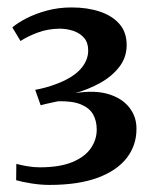

<svg xmlns="http://www.w3.org/2000/svg" viewBox="-20 -924 420 529"><path d="M116.5 -414.5Q91.5 -414.5 65.5 -418.8Q39.5 -423 24.5 -427.5L25 -472.5Q38 -469 55.2 -466Q72.5 -463 89.5 -463Q144 -463 178.8 -477.2Q213.5 -491.5 230 -515.2Q246.5 -539 246.5 -567Q246.5 -591 236.5 -608.8Q226.5 -626.5 203.2 -636.2Q180 -646 140 -645Q135.5 -644 126 -642Q116.5 -640 107 -637.8Q97.5 -635.5 92 -634L77 -676.5Q91 -679 105.8 -683Q120.5 -687 133.5 -692Q178.5 -708.5 200.8 -732.5Q223 -756.5 223 -785Q223 -806.5 211.8 -819.5Q200.5 -832.5 182.5 -838.8Q164.5 -845 143.5 -845Q111 -844.5 83.2 -834Q55.5 -823.5 36.5 -811L14 -848.5Q28.5 -861 52.8 -873.5Q77 -886 109 -894.8Q141 -903.5 177.5 -903.5Q221 -903.5 255.2 -892Q289.5 -880.5 309.2 -857.8Q329 -835 329 -800Q329 -766 308.8 -739.8Q288.5 -713.5 256 -695.5Q223.5 -677.5 187.5 -667.5Q241 -676 278.5 -664.8Q316 -653.5 336 -628.2Q356 -603 356 -570Q356.5 -524.5 329.5 -489.2Q302.5 -454 249 -434.2Q195.5 -414.5 116.5 -414.5Z"/></svg>

Font: Merriweather 60pt SemiBold
Style: Regular
Weight: 600
Version: Version 2.100